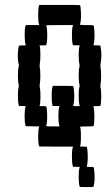

<svg xmlns="http://www.w3.org/2000/svg" viewBox="-20 -570 456 790"><path d="M140.6 -546.9 141.6 -549.8H225.1Q308.1 -549.8 309.1 -548.8Q312 -543.9 313 -520Q314 -496.1 312 -482.4Q309.6 -468.8 309.1 -467.8H312.5Q315.9 -467.3 322.3 -467Q328.6 -466.8 335.9 -466.8Q363.3 -466.8 364.7 -465.3Q367.7 -460.4 368.7 -436.8Q369.6 -413.1 367.7 -399.4Q365.2 -385.3 364.7 -384.3Q363.8 -383.3 377.9 -383.3Q391.6 -383.3 392.6 -382.3Q393.1 -381.8 394 -376.5Q400.4 -342.8 393.6 -306.2Q392.6 -299.8 393.6 -293.9Q396 -281.2 396 -258.3Q396 -235.4 393.6 -223.1Q392.6 -216.8 393.6 -210.4Q397 -195.8 396.5 -167.7Q396 -139.6 392.6 -134.3Q391.6 -133.3 377.9 -133.3H364.3L365.2 -128.9Q368.7 -116.7 368.4 -86.9Q368.2 -57.1 364.7 -51.3Q363.3 -49.8 335.9 -49.8Q328.6 -49.8 322.3 -49.6Q315.9 -49.3 312.5 -48.8H309.1Q313 -42 313 -8.8Q313 25.4 309.1 32.2Q308.1 33.2 322.3 33.2Q335.4 33.2 336.9 34.7Q339.8 39.6 340.8 63Q341.8 86.4 339.8 100.6Q337.9 114.3 336.9 115.7Q335.9 116.7 350.1 116.7Q363.8 116.7 364.7 117.7Q367.7 122.1 368.9 147Q370.1 171.9 367.7 183.1Q367.2 184.1 366.7 187.7Q366.2 191.4 366.2 192.4Q365.2 197.8 364.3 198.7Q363.3 199.7 335.4 199.7L308.1 199.2L307.1 195.3Q303.7 182.6 303.7 156.5Q303.7 130.4 307.1 120.6L308.1 116.7L294.4 116.2H280.3L279.3 112.3Q275.9 99.6 275.9 73.5Q275.9 47.4 279.3 37.1L280.8 33.2H210.9L141.1 32.7L140.1 28.8Q136.7 16.1 137 -10.3Q137.2 -36.6 140.6 -46.4L141.6 -49.8L113.8 -50.3L85.9 -50.8L84.5 -54.7Q81.1 -67.4 81.3 -93.5Q81.5 -119.6 85 -129.4L85.9 -133.3L72.3 -133.8H58.1L57.1 -137.7Q53.7 -150.4 53.7 -176.8Q53.7 -203.1 57.1 -212.9Q58.1 -216.8 57.1 -221.2Q53.7 -234.4 53.7 -260Q53.7 -285.6 57.1 -295.9Q58.1 -299.8 57.1 -304.7Q50.8 -327.6 54.7 -364.3Q56.2 -378.9 58.1 -381.1Q60.1 -383.3 72.3 -383.3H85.9L85 -387.7Q81.5 -401.4 81.5 -427.7Q81.5 -454.1 85 -463.4L86.4 -466.8H113.8H141.6L140.1 -471.2Q136.7 -484.4 137 -511Q137.2 -537.6 140.6 -546.9ZM279.3 -462.9 280.8 -466.8H225.1Q210.9 -466.8 197.5 -466.6Q184.1 -466.3 176.8 -466.1Q169.4 -465.8 169.9 -465.3Q174.3 -457.5 174.3 -425.8Q174.3 -392.1 169.9 -384.3Q168.9 -383.3 155.8 -383.3Q141.6 -383.3 142.6 -382.3Q146 -377 146.2 -348.6Q146.5 -320.3 143.6 -306.2Q142.6 -299.8 143.6 -293.9Q146 -281.2 146 -258.3Q146 -235.4 143.6 -223.1Q142.6 -216.8 143.6 -210.4Q147 -195.8 146.5 -167.7Q146 -139.6 142.6 -134.3Q141.6 -133.3 155.8 -133.3Q168.9 -133.3 169.9 -132.3Q172.9 -127.4 173.8 -103.8Q174.8 -80.1 172.9 -65.9Q170.9 -52.7 169.9 -51.3L170.9 -50.8Q172.4 -50.8 175 -50.5Q177.7 -50.3 180.9 -50Q184.1 -49.8 188.5 -49.8Q192.9 -49.8 197.3 -49.8H225.1L223.6 -54.7Q220.2 -67.9 220.2 -93.5Q220.2 -119.1 223.6 -129.4L225.1 -133.3L210.9 -133.8H196.8L195.8 -137.7Q192.4 -150.4 192.6 -177.5Q192.9 -204.6 196.3 -213.4L197.3 -216.8H238.8Q279.8 -216.8 281.2 -215.3Q284.2 -210.4 285.2 -186.8Q286.1 -163.1 284.2 -149.4Q281.7 -135.3 281.2 -134.3Q280.3 -133.3 294.4 -133.3H308.1L307.1 -137.7Q303.7 -150.9 303.7 -176.8Q303.7 -202.6 307.1 -212.9Q308.1 -216.8 307.1 -221.2Q303.7 -234.4 303.7 -260Q303.7 -285.6 307.1 -295.9Q308.1 -299.8 307.1 -304.7Q303.7 -317.9 303.7 -343.5Q303.7 -369.1 307.1 -379.4L308.1 -383.3L294.4 -383.8H280.3L279.3 -387.7Q275.9 -400.4 275.9 -426.5Q275.9 -452.6 279.3 -462.9Z"/></svg>

Font: VT323
Style: Regular
Weight: 400
Monospace: yes
Version: Version 001.002